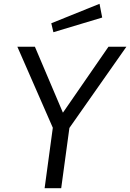

<svg xmlns="http://www.w3.org/2000/svg" viewBox="-20 -987 683 1007"><path d="M549 -742 310 -396 163 -742H71L257 -317L214 0H301L344 -316L643 -742ZM249 -865 260 -818 516 -895 502 -967Z"/></svg>

Font: Cheyenne Sans
Style: Italic
Weight: 400
Italic angle: -8.13011°
Designer: The Public Sans project authors (U.S. Web Design System), Libre Franklin designed by Pablo Impallari and Rodrigo Fuenzal
Foundry: The Cheyenne Sans Project Authors
Version: Version 2.007